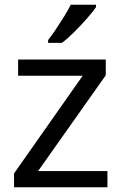

<svg xmlns="http://www.w3.org/2000/svg" viewBox="-20 -786 510 806"><path d="M431 0H39V-58L327 -468H56V-536H424V-470L140 -68H431ZM383 -756Q371 -738 346 -709.5Q321 -681 292.5 -652.5Q264 -624 240 -606H182V-618Q197 -637 214.5 -663Q232 -689 249 -716.5Q266 -744 277 -766H383Z"/></svg>

Font: Noto Sans Mongolian
Style: Regular
Weight: 400
Designer: Monotype Design Team
Foundry: Monotype Imaging Inc.
Version: Version 3.001; ttfautohint (v1.8.4.7-5d5b)